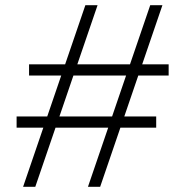

<svg xmlns="http://www.w3.org/2000/svg" viewBox="-20 -720 714 740"><path d="M69 0 147 -228H44V-271H162L216 -429H92V-472H231L309 -700H356L278 -472H481L559 -700H606L528 -472H630V-429H513L459 -271H582V-228H444L366 0H319L397 -228H194L116 0ZM209 -271H412L466 -429H263Z"/></svg>

Font: Red Hat Text Light
Style: Regular
Weight: 300
Designer: Pentagram, MCKL
Foundry: Pentagram, MCKL
Version: Version 1.023; ttfautohint (v1.8.3)